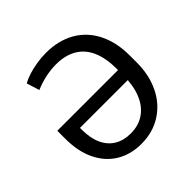

<svg xmlns="http://www.w3.org/2000/svg" viewBox="-185 -882 1057 1057"><g transform="rotate(-45 344.0 -353.5)"><path d="M57.6 -307.6V-369.1H569.3V-292H157.2V-277.3Q157.2 -210.9 178.7 -165Q200.2 -119.1 239.7 -95.7Q279.3 -72.3 333 -72.3Q395.5 -72.3 439.9 -103.5Q484.4 -134.8 507.3 -191.9Q530.3 -249 530.3 -324.2V-380.9Q530.3 -460.9 505.9 -517.6Q481.4 -574.2 432.1 -603.5Q382.8 -632.8 310.5 -632.8Q271.5 -632.8 229.5 -624Q187.5 -615.2 146.5 -597.7L123 -671.9Q143.6 -684.6 175.3 -694.8Q207 -705.1 244.1 -710.9Q281.2 -716.8 316.4 -716.8Q413.1 -716.8 484.4 -676.3Q555.7 -635.7 594.2 -559.6Q632.8 -483.4 632.8 -380.9V-324.2Q632.8 -228.5 596.2 -152.8Q559.6 -77.1 491.7 -33.7Q423.8 9.8 334 9.8Q252 9.8 189.5 -27.8Q127 -65.4 92.3 -136.7Q57.6 -208 57.6 -307.6Z"/></g></svg>

Font: Pretendard GOV Variable
Style: Regular
Weight: 400
Designer: Base glyphs from Inter by Rasmus Andersson; Hangul glyphs from Noto Sans CJK(Source Han Sans) by Jang Soo-young and Kang
Foundry: Kil Hyung-jin
Version: Version 1.307;Glyphs 3.2 (3192)